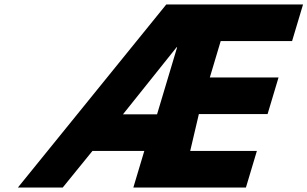

<svg xmlns="http://www.w3.org/2000/svg" viewBox="-20 -845 1385 865"><path d="M396.5 -165H630.1L580.7 0H1087.9L1137.3 -165H836.9L875.9 -331H1185.5L1234.9 -496H925.3L974.3 -660H1295.9L1345.3 -825H729.2L60.5 0H262.5ZM687.6 -330H534L775.5 -632H778Z"/></svg>

Font: Hussar
Style: BdSuprExtOblThree
Weight: 700
Foundry: Cannot Into Space Fonts
Version: Version 2.00